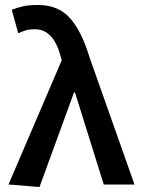

<svg xmlns="http://www.w3.org/2000/svg" viewBox="-20 -738 564 768"><path d="M138 10 14 0 227 -497 222 -515Q193 -621 120 -621Q98 -621 83 -616.5Q68 -612 53 -605L27 -699Q48 -707 71 -712.5Q94 -718 133 -718Q212 -718 259 -666.5Q306 -615 338 -509L518 0H395L280 -368H276Z"/></svg>

Font: CV Source Sans Light
Style: Bold
Weight: 600
Designer: Paul D. Hunt
Foundry: Adobe Systems Incorporated
Version: Version 3.001